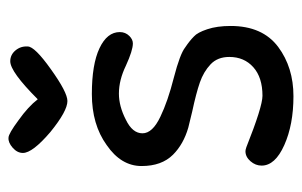

<svg xmlns="http://www.w3.org/2000/svg" viewBox="-146 -548 693 440"><g transform="rotate(-90 200.0 -327.5)"><path d="M193 -587Q176 -609 145 -631Q114 -654 105 -654Q94 -655 82 -644.5Q70 -634 70 -621Q70 -599 118 -558Q166 -519 189 -519Q209 -519 262 -557Q314 -594 314 -610Q315 -626 305 -638Q295 -650 280 -650Q256 -650 193 -587ZM205 -463Q135 -463 88 -429Q40 -396 40 -349Q40 -303 66 -277Q90 -253 128 -242L165 -233Q207 -224 231.5 -215.5Q256 -207 273 -191Q290 -175 290 -148Q290 -114 266.5 -93Q243 -72 201 -72Q176 -72 83 -109Q77 -111 74 -111Q61 -111 51 -99.5Q41 -88 41 -74Q41 -43 88 -22Q135 -1 200 -1Q266 -1 313 -36Q361 -72 361 -145Q361 -176 353.5 -198.5Q346 -221 337 -229Q327 -239 312 -249Q297 -261 243 -275Q188 -289 153 -306Q115 -324 115 -347Q115 -370 146 -385Q177 -401 206 -401Q237 -401 270 -385Q305 -369 321 -369Q330 -369 338 -377Q347 -386 347 -399Q347 -428 310 -445.5Q273 -463 205 -463Z"/></g></svg>

Font: Patrick Hand SC
Style: Regular
Weight: 400
Designer: Patrick Wagesreiter
Foundry: Patrick Wagesreiter
Version: Version 2.001; ttfautohint (v1.8.2)